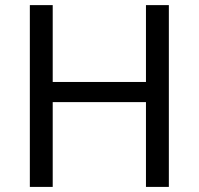

<svg xmlns="http://www.w3.org/2000/svg" viewBox="-20 -734 781 754"><path d="M643.1 0H553.2V-333H187V0H97.2V-713.9H187V-412.1H553.2V-713.9H643.1Z"/></svg>

Font: Noto Sans Historic
Style: Regular
Weight: 400
Designer: Monotype Design Team
Foundry: Monotype Imaging Inc.
Version: Version 0.71 uh